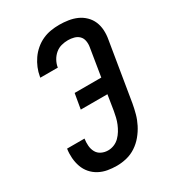

<svg xmlns="http://www.w3.org/2000/svg" viewBox="-182 -845 863 955"><g transform="rotate(-30 250.0 -367.5)"><path d="M207 8Q180 8 154.5 3.5Q129 -1 106.5 -13Q84 -25 67.5 -44Q51 -63 42.5 -87Q34 -111 32 -137.5Q30 -164 34 -190H134Q131 -170 132.5 -150Q134 -130 143 -113.5Q152 -97 169.5 -88.5Q187 -80 207 -80Q225 -80 242 -87Q259 -94 272 -107Q285 -120 294.5 -135.5Q304 -151 311 -168Q318 -185 322 -202Q326 -219 329 -236L343 -324H190L205 -411H358L384 -571Q387 -588 384 -605.5Q381 -623 369.5 -634.5Q358 -646 341 -650.5Q324 -655 307 -655Q288 -655 269 -650Q250 -645 234.5 -632Q219 -619 209 -601Q199 -583 196 -565Q196 -564 196 -563Q196 -562 196 -562H95Q95 -563 95.5 -564.5Q96 -566 96 -568Q100 -592 109.5 -615Q119 -638 133.5 -659Q148 -680 168 -697Q188 -714 211 -724.5Q234 -735 258.5 -739Q283 -743 307 -743Q333 -743 359 -739Q385 -735 407.5 -725Q430 -715 448 -697.5Q466 -680 475.5 -657.5Q485 -635 486.5 -609Q488 -583 483 -556L428 -222Q423 -194 415.5 -166.5Q408 -139 394.5 -112.5Q381 -86 361.5 -62.5Q342 -39 317 -22.5Q292 -6 263.5 1Q235 8 207 8Z"/></g></svg>

Font: Iosevka SS04 Semibold
Style: Italic
Weight: 600
Italic angle: -9°
Monospace: yes
Designer: Belleve Invis
Foundry: Belleve Invis
Version: Version 19.0.0; ttfautohint (v1.8.4)